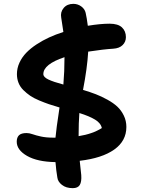

<svg xmlns="http://www.w3.org/2000/svg" viewBox="-20 -833 740 997"><path d="M357.9 144Q323.2 144 301.8 127.2Q280.3 110.4 277.8 88.9Q271.5 52.7 268.1 8.8Q174.3 7.3 120.6 -23.4Q66.9 -54.2 66.9 -97.2Q66.9 -119.1 78.6 -130.6Q90.3 -142.1 118.2 -142.1Q132.3 -142.1 149.4 -136Q166.5 -129.9 193.4 -124Q220.2 -118.2 257.8 -118.2H268.1Q271.5 -159.7 289.1 -274.9Q256.8 -284.2 234.1 -292Q211.4 -299.8 183.3 -311.5Q155.3 -323.2 136.7 -335.9Q118.2 -348.6 101.3 -365.2Q84.5 -381.8 76.2 -402.8Q67.9 -423.8 67.9 -448.2Q67.9 -479 81.1 -507.6Q94.2 -536.1 116.5 -559.1Q138.7 -582 169.9 -602.5Q201.2 -623 235.4 -638.7Q269.5 -654.3 309.1 -667Q306.6 -686.5 297.9 -741.2Q292.5 -770 310.5 -791.5Q328.6 -813 360.8 -813Q383.8 -813 402.1 -799.6Q420.4 -786.1 424.8 -766.1Q430.7 -740.2 436 -699.2Q502 -710 548.8 -710Q592.8 -710 613.3 -690.7Q633.8 -671.4 633.8 -640.1Q633.8 -615.7 616.7 -598.9Q599.6 -582 567.9 -580.1Q518.1 -577.1 438 -564.9Q433.1 -480 411.1 -366.2Q448.2 -355 477.5 -343.8Q506.8 -332.5 537.8 -315.4Q568.8 -298.3 589.4 -279.1Q609.9 -259.8 623 -232.7Q636.2 -205.6 636.2 -173.8Q636.2 -101.1 573.2 -56.4Q510.3 -11.7 394 2Q396.5 30.8 401.9 76.2Q404.3 110.8 394.3 127.4Q384.3 144 357.9 144ZM205.1 -448.2Q205.1 -432.6 231.2 -420.2Q257.3 -407.7 309.1 -394Q314.9 -461.4 314.9 -536.1Q205.1 -499.5 205.1 -448.2ZM508.8 -168Q503.4 -193.8 473.6 -211.9Q443.8 -230 392.1 -246.1Q388.2 -196.8 388.2 -126Q460 -137.2 508.8 -168Z"/></svg>

Font: Shantell Sans Irregular
Style: Regular
Weight: 600
Designer: Stephen Nixon, Anya Danilova, Shantell Martin
Foundry: Arrow Type
Version: Version 1.006;[9816181b4]